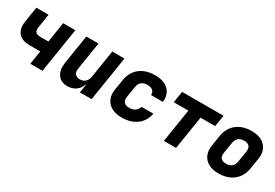

<svg xmlns="http://www.w3.org/2000/svg" viewBox="31 -1299 2938 2048"><g transform="rotate(30 1500.0 -275.0)"><path d="M336 0 362 -167H232Q137 -167 93 -218Q49 -269 63 -362L93 -550H243L215 -372Q210 -339 228 -320.5Q246 -302 284 -302H384L423 -550H573L486 0Z M796 10Q716 10 676.5 -46Q637 -102 652 -195L708 -550H858L804 -210Q797 -167 816.5 -143.5Q836 -120 876 -120Q916 -120 941.5 -143.5Q967 -167 974 -210L1028 -550H1178L1091 0H946L963 -105H959Q941 -51 898 -20.5Q855 10 796 10Z M1463 10Q1391 10 1340.5 -17.5Q1290 -45 1267.5 -95Q1245 -145 1255 -210L1276 -340Q1293 -445 1365.5 -502.5Q1438 -560 1554 -560Q1661 -560 1718 -504.5Q1775 -449 1764 -355H1618Q1621 -390 1597.5 -410Q1574 -430 1533 -430Q1440 -430 1426 -340L1405 -210Q1398 -167 1418.5 -143.5Q1439 -120 1484 -120Q1525 -120 1554.5 -139.5Q1584 -159 1593 -195H1739Q1720 -98 1648 -44Q1576 10 1463 10Z M1981 0 2046 -410H1866L1888 -550H2398L2376 -410H2196L2131 0Z M2654 10Q2582 10 2532 -18Q2482 -46 2460.5 -95.5Q2439 -145 2449 -210L2470 -340Q2487 -445 2558.5 -502.5Q2630 -560 2745 -560Q2818 -560 2867.5 -532Q2917 -504 2939 -454.5Q2961 -405 2950 -340L2929 -210Q2912 -105 2840.5 -47.5Q2769 10 2654 10ZM2675 -120Q2765 -120 2779 -210L2800 -340Q2807 -384 2787.5 -407Q2768 -430 2724 -430Q2634 -430 2620 -340L2599 -210Q2592 -167 2612 -143.5Q2632 -120 2675 -120Z"/></g></svg>

Font: JetBrains Mono NL ExtraBold
Style: Italic
Weight: 800
Italic angle: -9°
Monospace: yes
Designer: Philipp Nurullin, Konstantin Bulenkov
Foundry: JetBrains
Version: Version 2.305; ttfautohint (v1.8.4.7-5d5b)